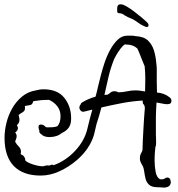

<svg xmlns="http://www.w3.org/2000/svg" viewBox="-20 -781 823 888"><path d="M730 86Q726 86 721.5 85.5Q717 85 713 85H709Q682 85 669.5 73.5Q657 62 653 45Q649 28 646.5 9.5Q644 -9 635 -22Q632 -27 629.5 -33.5Q627 -40 627 -49Q627 -63 633 -73Q639 -83 639 -88Q639 -103 640.5 -131Q642 -159 643.5 -187.5Q645 -216 646 -230Q647 -246 648.5 -263.5Q650 -281 650 -281Q649 -295 644 -298.5Q639 -302 640 -316Q591 -313 543.5 -304Q496 -295 449 -284L437 -241Q425 -207 418.5 -173.5Q412 -140 393 -108Q372 -72 335.5 -40.5Q299 -9 255.5 11Q212 31 168 31Q87 31 44 -13Q1 -57 1 -144Q1 -176 9.5 -211.5Q18 -247 36 -279Q54 -311 81.5 -334Q109 -357 146 -363Q154 -365 162.5 -366.5Q171 -368 181 -368Q246 -368 277.5 -328.5Q309 -289 309 -233Q309 -205 297 -189.5Q285 -174 266 -166Q244 -147 208 -147Q183 -147 170 -161Q160 -166 162 -178Q161 -179 161 -180Q161 -181 160 -182Q158 -190 158 -193Q158 -205 169 -205Q182 -205 192 -193Q194 -193 195 -192.5Q196 -192 197 -192Q208 -192 221 -192.5Q234 -193 245 -197Q260 -212 260 -244Q260 -270 245 -289.5Q230 -309 207 -319H201Q182 -319 168 -317.5Q154 -316 134 -313Q130 -297 119.5 -295Q109 -293 96 -291L95 -290Q97 -275 92.5 -269Q88 -263 81 -259.5Q74 -256 66 -249L67 -245Q70 -235 70 -226Q70 -214 60 -204L58 -202Q63 -194 63 -189Q63 -177 50 -168Q57 -161 57 -151Q57 -146 55 -140Q53 -134 50 -126L51 -124Q57 -113 67 -103Q77 -93 77 -79Q77 -76 76.5 -73.5Q76 -71 75 -68Q96 -61 97 -39L98 -38Q105 -31 120 -25Q135 -19 150.5 -15.5Q166 -12 176 -12Q182 -12 187.5 -14Q193 -16 199 -16Q206 -16 209 -15L210 -16Q221 -22 228 -17Q284 -37 327.5 -83.5Q371 -130 384 -185Q389 -208 395 -230Q401 -252 407 -274L370 -265Q360 -262 353.5 -269Q347 -276 347 -284Q347 -291 352 -296Q354 -305 363 -309Q390 -325 422 -334Q426 -348 429 -361Q432 -374 435 -387Q439 -403 446 -431Q453 -459 463.5 -490.5Q474 -522 489.5 -550.5Q505 -579 524.5 -597.5Q544 -616 569 -616Q581 -616 590 -616Q599 -616 606 -614Q646 -612 665.5 -592.5Q685 -573 693 -544.5Q701 -516 703 -487Q705 -474 705 -461.5Q705 -449 705 -437V-403Q705 -393 705.5 -380.5Q706 -368 706 -353Q721 -352 735.5 -347Q750 -342 763 -332Q773 -325 773 -315Q773 -299 754 -299Q743 -299 730.5 -302Q718 -305 704 -307Q703 -291 702 -275Q701 -259 701 -243V-158Q701 -156 701.5 -145.5Q702 -135 702 -124Q702 -116 701.5 -110Q701 -104 699 -103Q698 -96 696.5 -78Q695 -60 695 -39Q695 -11 700 14.5Q705 40 720 48H733Q738 48 741 45Q748 40 753 40Q767 40 769 55Q770 58 770 63Q770 70 764.5 77Q759 84 745 86Q741 87 737.5 86.5Q734 86 730 86ZM463 -342Q466 -342 469.5 -342.5Q473 -343 477 -343Q486 -348 492 -353.5Q498 -359 510 -359Q515 -359 519.5 -357.5Q524 -356 528 -354Q546 -354 566.5 -358.5Q587 -363 606 -363Q617 -363 628 -361.5Q639 -360 651 -358Q651 -371 651.5 -386.5Q652 -402 652 -418Q652 -447 649 -475L646 -482Q645 -485 639.5 -498Q634 -511 627.5 -528Q621 -545 615 -557Q595 -575 565 -575Q560 -575 558 -576Q548 -570 537.5 -556Q527 -542 519 -528.5Q511 -515 508 -508Q492 -468 482 -426Q472 -384 463 -342ZM651 -658Q632 -666 621 -674.5Q610 -683 596 -691Q583 -697 570.5 -702.5Q558 -708 548 -716Q539 -720 530.5 -720Q522 -720 522 -730V-742Q522 -750 525 -755.5Q528 -761 540 -761Q549 -761 566 -751Q583 -741 602 -726.5Q621 -712 637 -698.5Q653 -685 660 -678Q667 -671 667 -665Q667 -652 651 -658Z"/></svg>

Font: Are You Serious
Style: Regular
Weight: 400
Designer: Robert E. Leuschke
Foundry: Robert E. Leuschke
Version: Version 1.100